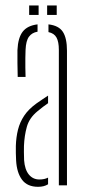

<svg xmlns="http://www.w3.org/2000/svg" viewBox="-20 -696 328 721"><path d="M40.5 -93.5Q40 -108 39.5 -121Q39 -134 39.5 -148Q40.5 -180.5 47.5 -208.8Q54.5 -237 70.8 -261.5Q87 -286 117.5 -308Q127.5 -315 138.2 -322.2Q149 -329.5 160.5 -337V-308.5Q151.5 -302.5 141.8 -295Q132 -287.5 120.5 -278Q90 -253 80.8 -219.8Q71.5 -186.5 70 -148Q69.5 -140 69.8 -125Q70 -110 70.5 -94.5Q73 -59.5 88.2 -40.8Q103.5 -22 128 -22Q147 -22 160.5 -29V-4Q145.5 5.5 123 5.5Q82.5 5.5 62.8 -21Q43 -47.5 40.5 -93.5ZM46.5 -407Q46 -432 45.5 -459.2Q45 -486.5 45.5 -507.5Q47.5 -554 65.2 -577Q83 -600 121 -604.5V-577Q100 -573.5 88.8 -558.2Q77.5 -543 76 -509Q75.5 -495.5 75.2 -478.2Q75 -461 75.2 -442.5Q75.5 -424 76 -407ZM201 0V-508.5Q201 -539 192.2 -555Q183.5 -571 162 -575.5V-604.5Q201 -600 216.2 -576.2Q231.5 -552.5 231.5 -505.5V0ZM157 -640V-675.5H193V-640ZM89.5 -640V-675.5H125V-640Z"/></svg>

Font: Big Shoulders Stencil Display ExtraLight
Style: Regular
Weight: 250
Designer: Patric King
Foundry: XO Type Co
Version: Version 2.001